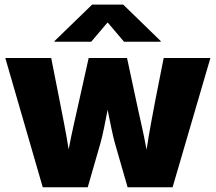

<svg xmlns="http://www.w3.org/2000/svg" viewBox="-20 -791 911 811"><path d="M160.6 0H350.6L404.3 -186.5C414.6 -222.2 424.8 -277.3 434.6 -327.1C444.8 -277.3 455.1 -222.7 465.3 -186.5L519 0H709L868.7 -545.9H671.4L636.2 -368.2C624.5 -305.2 610.8 -236.8 599.1 -158.7C585 -237.3 567.4 -305.7 554.7 -368.2L516.6 -545.9H354.5L314.9 -368.2C301.3 -306.2 284.7 -237.8 270 -160.2C257.8 -238.3 243.2 -306.2 231.4 -368.2L196.3 -545.9H2.4ZM365.2 -614.7 434.6 -696.3 503.9 -614.7H658.7V-617.7L500.5 -771.5H369.1L210.4 -617.7V-614.7Z"/></svg>

Font: Raveo ExtraBold
Style: Regular
Weight: 800
Designer: Jakub Foglar, Rasmus Andersson (Inter)
Foundry: Jakubfoglar.com
Version: Version 1.100;Glyphs 3.2.3 (3260)